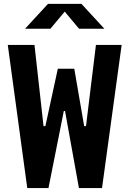

<svg xmlns="http://www.w3.org/2000/svg" viewBox="-20 -959 660 979"><path d="M155.8 -730 202 -315.7H211.4L274.8 -608.4H358.8L409.2 -315.7H418.5L469.2 -730H600.3L500.2 0H382.5L311.6 -392.9H305.4L227.2 0H119L19.7 -730ZM224.8 -939.4H395.2L512.2 -812.5H383L297.7 -914.5H322.3L237 -812.5H107.8Z"/></svg>

Font: Monaspace Neon Var
Style: Regular
Weight: 400
Designer: Riley Cran and the Lettermatic Team
Version: Version 1.000 (Monaspace Neon Var)